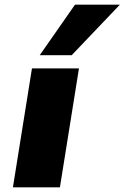

<svg xmlns="http://www.w3.org/2000/svg" viewBox="-20 -797 530 817"><path d="M35 0 116 -506H316L235 0ZM149 -562 299 -777H490L285 -562Z"/></svg>

Font: Nunito Sans 7pt SemiExpanded Black
Style: Italic
Weight: 900
Width: 6
Italic angle: -9°
Designer: Vernon Adams
Foundry: Vernon Adams
Version: Version 3.101;gftools[0.9.27]